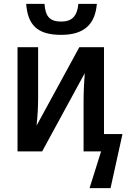

<svg xmlns="http://www.w3.org/2000/svg" viewBox="-20 -786 668 997"><path d="M297 -605C420 -605 474 -662 483 -766H387C381 -700 351 -674 299 -674C239 -674 216 -699 211 -766H116C124 -659 171 -605 297 -605ZM445 191H554L616 -90H520V-541H392L170 -134C175 -180 178 -233 178 -278V-541H71V0H199L420 -406C417 -366 414 -308 414 -264V0H505Z"/></svg>

Font: Noto Sans UI SemiCondensed Medium
Style: Regular
Weight: 500
Width: 4
Designer: Monotype Design Team
Foundry: Monotype Imaging Inc.
Version: Version 1.901